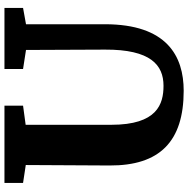

<svg xmlns="http://www.w3.org/2000/svg" viewBox="-12 -786 812 827"><g transform="rotate(-90 393.5 -372.0)"><path d="M94.7 -305.2C93.8 -89.8 197.8 13.7 416.5 13.7C565.9 13.7 703.1 -58.6 703.1 -325.7V-665.5L773.4 -678.2V-758.3H510.3V-678.2L592.3 -665.5L593.8 -325.2C594.7 -128.4 527.3 -73.2 438 -73.2C358.9 -73.2 270 -100.6 270 -297.9V-667L352.5 -678.2V-758.3H19.5V-678.2L96.7 -666.5Z"/></g></svg>

Font: Merriweather
Style: Heavy
Weight: 900
Designer: Eben Sorkin ( eben@eyebytes.com )
Foundry: Sorkin Type Co.
Version: Version 1.003